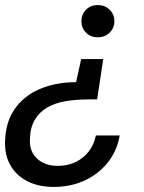

<svg xmlns="http://www.w3.org/2000/svg" viewBox="-22 -533 569 757"><path d="M385 -300 361 -141H326Q278 -141 236.5 -134Q195 -127 164 -109Q133 -91 115 -60.5Q97 -30 96 15Q94 47 107 70.5Q120 94 145.5 107.5Q171 121 205 121Q245 121 276 106Q307 91 328 64Q349 37 356 1H450Q440 61 403.5 107Q367 153 312 178.5Q257 204 190 204Q131 204 87 182Q43 160 19.5 119.5Q-4 79 -2 24Q0 -52 36.5 -104Q73 -156 136 -182.5Q199 -209 278 -209L298 -300ZM363 -513Q392 -513 410.5 -494.5Q429 -476 429 -450Q429 -423 410.5 -404.5Q392 -386 363 -386Q335 -386 317 -404.5Q299 -423 299 -450Q299 -476 317 -494.5Q335 -513 363 -513Z"/></svg>

Font: DM Sans 17pt Medium
Style: Italic
Weight: 500
Italic angle: -10°
Version: Version 4.004;gftools[0.9.30]